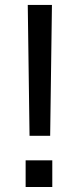

<svg xmlns="http://www.w3.org/2000/svg" viewBox="-20 -747 318 767"><path d="M187.5 -727.3 180.4 -204.5H98L90.9 -727.3ZM82.4 0V-106.5H188.9V0Z"/></svg>

Font: TID UI
Style: Regular
Weight: 400
Designer: The TID Project Authors
Foundry: Bakken & Bæck
Version: Version 1.001;hotconv 1.0.109;makeotfexe 2.5.65596